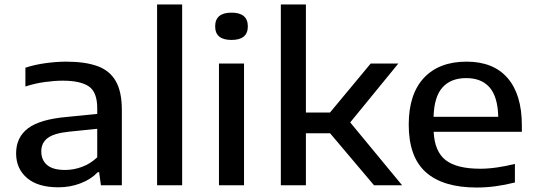

<svg xmlns="http://www.w3.org/2000/svg" viewBox="-20 -828 2395 858"><path d="M241 9Q149 9 100.5 -32.8Q52 -74.5 52 -142.5Q52 -214.5 105.5 -254.8Q159 -295 279.5 -305.5L414.5 -319V-344Q414.5 -416.5 376.8 -442Q339 -467.5 260 -467.5Q225 -467.5 180.5 -461.5Q136 -455.5 93.5 -441.5V-525.5Q134.5 -539 183.8 -545.8Q233 -552.5 276 -552.5Q359.5 -552.5 414.8 -532.8Q470 -513 497.2 -465.8Q524.5 -418.5 524.5 -336.5V0H431L423 -58.5H417Q386.5 -26.5 340 -8.8Q293.5 9 241 9ZM164.5 -151.5Q164.5 -113 190.2 -90.8Q216 -68.5 271 -68.5Q309.5 -68.5 347 -82.5Q384.5 -96.5 414.5 -125V-252.5L288 -239.5Q220.5 -232.5 192.5 -210.8Q164.5 -189 164.5 -151.5Z M682 0V-808H794V0Z M958.5 0V-544H1070.5V0ZM1014.5 -649.5Q941.5 -649.5 941.5 -710Q941.5 -771.5 1014.5 -771.5Q1087.5 -771.5 1087.5 -710Q1087.5 -649.5 1014.5 -649.5Z M1235 0V-808H1347V-325H1454.5L1636.5 -544H1760L1545 -281L1777 0H1651.5L1455 -232.5H1347V0Z M2110.5 10Q1960 10 1883.2 -58.2Q1806.5 -126.5 1806.5 -271Q1806.5 -407 1874.2 -479.8Q1942 -552.5 2065 -552.5Q2185 -552.5 2248.5 -479Q2312 -405.5 2312 -268V-239H1918Q1922 -151 1971.5 -112.5Q2021 -74 2126 -74Q2162 -74 2201.5 -79.8Q2241 -85.5 2281 -95.5V-12.5Q2235 -1 2193 4.5Q2151 10 2110.5 10ZM2063.5 -479Q1994.5 -479 1957.2 -437.2Q1920 -395.5 1917.5 -306H2206.5Q2204.5 -395 2168.2 -437Q2132 -479 2063.5 -479Z"/></svg>

Font: Encode Sans Expanded Expanded Medium
Style: Regular
Weight: 500
Width: 7
Designer: Multiple Designers
Foundry: Impallari Type
Version: Version 3.000; ttfautohint (v1.8.3) -l 8 -r 50 -G 200 -x 14 